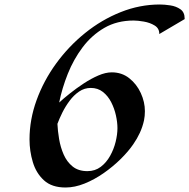

<svg xmlns="http://www.w3.org/2000/svg" viewBox="-20 -813 841 854"><path d="M801.3 -728 688.5 -661.6Q689 -686.5 668 -699.5Q647 -712.4 619.9 -717Q592.8 -721.7 574.7 -721.7Q500.5 -721.7 444.1 -689Q387.7 -656.2 347.4 -602.5Q307.1 -548.8 281.5 -484.6Q255.9 -420.4 243.2 -356.9Q262.7 -375 291.3 -397.7Q319.8 -420.4 352.5 -441.9Q385.3 -463.4 417.5 -477.3Q449.7 -491.2 477.1 -491.2Q522 -491.2 554.9 -465.1Q587.9 -439 606.2 -399.2Q624.5 -359.4 624.5 -318.4Q624.5 -296.9 620.6 -277.8Q614.3 -249 602.1 -222.4Q589.8 -195.8 572.8 -171.4Q550.8 -139.2 516.6 -105.5Q482.4 -71.8 441.2 -43Q399.9 -14.2 356.2 3.4Q312.5 21 271.5 21Q210.4 21 175.5 -11Q140.6 -43 126 -92Q111.3 -141.1 111.3 -192.9Q111.3 -280.8 142.6 -367.2Q173.8 -453.6 229.5 -530.3Q285.2 -606.9 358.4 -666Q431.6 -725.1 516.6 -759Q601.6 -793 690.9 -793Q711.4 -793 737.3 -789.1Q763.2 -785.2 782.2 -772Q801.3 -758.8 801.3 -730.5ZM383.8 -421.9Q355.5 -421.9 331.8 -405.8Q308.1 -389.6 289.6 -364.7Q271 -339.8 257.3 -312.3Q243.7 -284.7 235.4 -262.2Q236.8 -231 242.9 -194.6Q249 -158.2 263.2 -125.7Q277.3 -93.3 303 -72.5Q328.6 -51.8 368.7 -51.8Q402.8 -51.8 428 -70.8Q453.1 -89.8 469.7 -119.6Q486.3 -149.4 494.4 -182.4Q502.4 -215.3 502.4 -243.2Q502.4 -269 495.6 -299.8Q488.8 -330.6 474.6 -358.4Q460.4 -386.2 437.7 -404.1Q415 -421.9 383.8 -421.9Z"/></svg>

Font: Lugrasimo
Style: Regular
Weight: 400
Designer: The DocRepair Project, Astigmatic (AOETI)
Foundry: Google
Version: Version 1.001